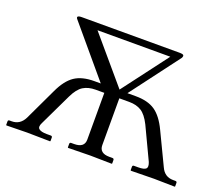

<svg xmlns="http://www.w3.org/2000/svg" viewBox="-109 -809 1138 974"><g transform="rotate(20 460.5 -321.5)"><path d="M370.1 -323.2Q331.1 -323.2 304 -306.6Q276.9 -290 254.9 -244.1L171.9 -70.8Q159.7 -46.9 171.4 -36.9Q183.1 -26.9 214.8 -26.9H235.8Q243.7 -26.9 244.1 -19V0L242.2 2Q154.3 0 118.2 0L6.8 2L4.9 0V-19Q4.9 -26.9 13.2 -26.9H24.9Q69.8 -26.9 91.8 -70.8L173.8 -244.1Q203.6 -308.1 243.4 -335Q283.2 -361.8 349.1 -361.8H383.8L162.1 -625Q144 -645 179.2 -645H709Q721.2 -645 726.6 -641.1Q731.9 -637.2 726.1 -625L527.8 -361.8H573.2Q638.2 -361.8 677.5 -335Q716.8 -308.1 747.1 -244.1L830.1 -70.8Q850.1 -26.9 896 -26.9H908.2Q917 -26.9 917 -19V0L915 2Q841.8 0 803.2 0L679.2 2L676.8 0V-19Q676.8 -26.9 685.1 -26.9H707Q739.3 -26.9 749 -36.4Q758.8 -45.9 749 -70.8L667 -244.1Q644 -290 617.4 -306.6Q590.8 -323.2 551.8 -323.2H498V-70.8Q498 -26.9 551.8 -26.9H568.8Q576.7 -26.9 577.1 -19V0L575.2 2Q498 0 459 0L339.8 2L337.9 0V-19Q337.9 -26.9 346.2 -26.9H361.8Q417 -26.9 417 -70.8V-323.2ZM483.9 -365.2 668.9 -609.9H275.9Z"/></g></svg>

Font: Biolilbert
Style: Regular
Weight: 400
Designer: Philipp H. Poll
Foundry: Philipp H. Poll
Version: Version 1.1.0